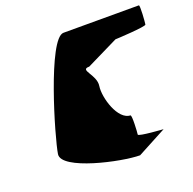

<svg xmlns="http://www.w3.org/2000/svg" viewBox="-124 -829 960 955"><g transform="rotate(-20 355.5 -351.5)"><path d="M77 -145C65 -65 362 0 459 0L613 -82C620 -82 481 -90 483 -101C485 -112 490 -202 482 -202L483 -203C416 -203 377 -334 386 -393C395 -452 316 -501 372 -501L541 -584C549 -584 704 -592 706 -602C708 -612 715 -703 708 -703H309C228 -703 89 -225 77 -145Z"/></g></svg>

Font: Ampere
Style: ExtIta
Weight: 400
Version: Version 1